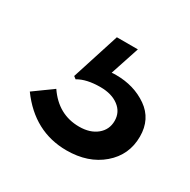

<svg xmlns="http://www.w3.org/2000/svg" viewBox="-75 -79 392 396"><g transform="rotate(30 121.5 119.0)"><path d="M125.9 245.9Q49.1 245.9 0 178.6L44.5 146.4Q74.5 190.5 124.1 190.5Q150 190.5 165.9 177.5Q181.8 164.5 181.8 143.6Q181.8 122.7 165.2 110.2Q148.6 97.7 121.8 97.7Q88.6 97.7 69.1 109.5L63.2 105L99.5 -8.2H149.5L126.8 60.5Q130.5 60 137.3 60Q180 60 211.6 82Q243.2 104.1 243.2 145.5Q243.2 189.5 210.2 217.7Q177.3 245.9 125.9 245.9Z"/></g></svg>

Font: Spartan MB SemBd
Style: Regular
Weight: 600
Designer: Matt Bailey, Mirko Velimirovic
Foundry: Matt Bailey
Version: Version 1.005